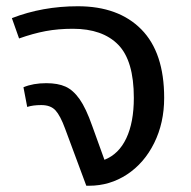

<svg xmlns="http://www.w3.org/2000/svg" viewBox="-20 -594 611 614"><path d="M505 -281Q505 -201 473 -136.5Q441 -72 386 -36Q331 0 265 0H256L188 -183Q173 -224 157.5 -241Q142 -258 112 -258Q85 -258 67 -252L55 -315Q86 -328 128 -328Q165 -328 189.5 -317Q214 -306 234.5 -277Q255 -248 275 -191L314 -83Q360 -101 384 -152Q408 -203 408 -281Q408 -400 358 -451Q308 -502 213 -502Q166 -502 126 -494.5Q86 -487 41 -471L18 -536Q116 -574 229 -574Q359 -574 432 -500Q505 -426 505 -281Z"/></svg>

Font: Fira GO
Style: Regular
Weight: 400
Designer: Carrois Corporate
Foundry: Carrois Corporate GbR
Version: Version 0.300